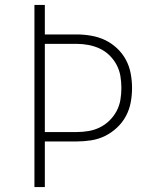

<svg xmlns="http://www.w3.org/2000/svg" viewBox="-20 -755 640 775"><path d="M119 0V-735H161V-616H289Q318 -616 347.5 -611Q377 -606 403.5 -593.5Q430 -581 452 -560.5Q474 -540 488 -514Q502 -488 507.5 -458.5Q513 -429 513 -400Q513 -370 507.5 -341Q502 -312 488 -286Q474 -260 452 -239.5Q430 -219 403.5 -206Q377 -193 347.5 -188.5Q318 -184 289 -184H161V0ZM161 -222H289Q313 -222 337 -226Q361 -230 382.5 -240.5Q404 -251 421.5 -268Q439 -285 450.5 -306.5Q462 -328 466 -352Q470 -376 470 -400Q470 -424 466 -448Q462 -472 450.5 -493.5Q439 -515 421.5 -532Q404 -549 382.5 -559Q361 -569 337 -573.5Q313 -578 289 -578H161Z"/></svg>

Font: Iosevka Aile Extralight
Style: Regular
Weight: 200
Designer: Belleve Invis
Foundry: Belleve Invis
Version: Version 31.1.0; ttfautohint (v1.8.4)